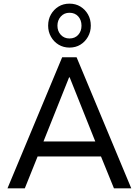

<svg xmlns="http://www.w3.org/2000/svg" viewBox="-20 -1033 760 1053"><path d="M21 0 321 -719H400L700 0H605L522 -204L565 -175H155L198 -204L116 0ZM359 -609 210 -236 186 -257H534L511 -236L362 -609ZM361 -772Q328 -772 301.5 -788Q275 -804 259.5 -831.5Q244 -859 244 -892Q244 -927 259.5 -954Q275 -981 301 -997Q327 -1013 361 -1013Q395 -1013 421 -997Q447 -981 462.5 -954Q478 -927 478 -892Q478 -859 462.5 -831.5Q447 -804 421 -788Q395 -772 361 -772ZM361 -822Q391 -822 409 -842Q427 -862 427 -892Q427 -923 409 -943Q391 -963 361 -963Q332 -963 313.5 -942.5Q295 -922 295 -892Q295 -862 313.5 -842Q332 -822 361 -822Z"/></svg>

Font: Nunitoga
Style: Medium
Weight: 500
Designer: Vernon Adams
Foundry: Vernon Adams
Version: Version 1.0